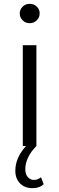

<svg xmlns="http://www.w3.org/2000/svg" viewBox="-20 -762 309 1002"><path d="M83 -692Q83 -712 98 -727Q113 -742 135 -742Q157 -742 172 -727.5Q187 -713 187 -693Q187 -671 172 -656Q157 -641 135 -641Q113 -641 98 -656Q83 -671 83 -692ZM194 163 208 199Q187 220 149 220Q109 220 84.5 195Q60 170 60 129Q60 61 116 0H99V-526H170V0Q112 59 112 122Q112 147 125 162Q138 177 157 177Q177 177 194 163Z"/></svg>

Font: mBank
Style: Regular
Weight: 400
Designer: Julieta Ulanovsky
Foundry: Julieta Ulanovsky
Version: Version 7.200;PS 007.200;hotconv 1.0.88;makeotf.lib2.5.64775